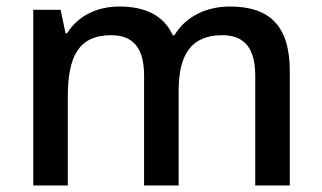

<svg xmlns="http://www.w3.org/2000/svg" viewBox="-20 -569 987 589"><path d="M685 -549C615 -549 551 -520 515 -461H510C483 -520 428 -549 346 -549C279 -549 219 -521 186 -467H181L166 -539H82V0H188V-272C188 -394 220 -461 321 -461C390 -461 422 -420 422 -337V0H528V-289C528 -400 565 -461 662 -461C730 -461 763 -421 763 -337V0H869V-351C869 -490 807 -549 685 -549Z"/></svg>

Font: Noto Sans Georgian Medium
Style: Regular
Weight: 500
Designer: Monotype Design Team, Akaki Razmadze
Foundry: Google LLC
Version: Version 2.005